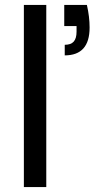

<svg xmlns="http://www.w3.org/2000/svg" viewBox="-20 -760 409 780"><path d="M168 -740V0H77V-740ZM333 -740Q344 -692 344 -648Q344 -535 243 -535V-578Q268 -578 279.5 -591Q291 -604 291 -631V-654H241V-740Z"/></svg>

Font: MSTAGE
Style: Regular
Weight: 400
Designer: Ninad Kale (Devanagari), Jonny Pinhorn (Latin)
Foundry: Indian Type Foundry
Version: 4.004